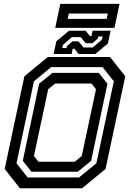

<svg xmlns="http://www.w3.org/2000/svg" viewBox="-20 -1004 693 1024"><path d="M86 0 5 -103 110 -597 235 -700H567L648 -597L543 -103L418 0ZM185 -141.5H379L416 -172L492 -528L468 -558.5H274L237 -528L161 -172ZM127.5 -57.5H401.5L494 -133L587 -570.5L527 -646H252.5L161 -570.5L68 -133ZM148 -88 101.5 -146 188.5 -557.5 260 -615.5H506.5L553 -557.5L466 -146L394.5 -88ZM266 -716 280.5 -784 348 -840H437L459 -812H468L474 -840H570L555.5 -772L488 -716H399L377 -744H368L362 -716ZM312 -747.5H335L336.5 -757.5L366 -783.5H398.5L425.5 -751H475L524 -793L527 -809.5H504L502.5 -799.5L473 -773.5H437L410.5 -806H363.5L315 -764ZM274.5 -855.5 301.5 -983.5H617.5L590.5 -855.5ZM341 -903.5H549L555 -932H347Z"/></svg>

Font: Tourney Thin SemiBold
Style: Italic
Weight: 600
Italic angle: -12°
Version: Version 1.015